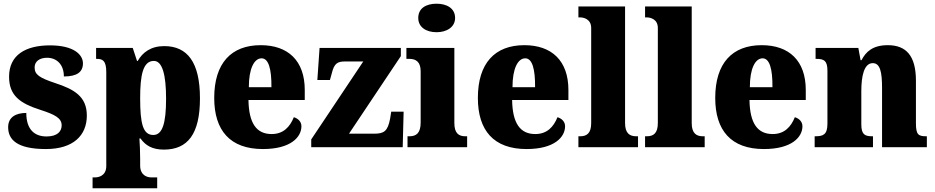

<svg xmlns="http://www.w3.org/2000/svg" viewBox="-20 -795 5049 1037"><path d="M228 10C375 10 449 -63 449 -171C449 -274 380 -313 279 -346C192 -375 167 -392 167 -431C167 -465 196 -483 234 -483C285 -483 325 -448 325 -382C396 -382 428 -406 428 -453C428 -500 378 -550 250 -550C117 -550 29 -497 29 -381C29 -280 86 -237 200 -201C277 -176 313 -157 313 -118C313 -86 291 -58 231 -58C167 -58 122 -95 122 -185C68 -185 24 -164 24 -108C24 -42 70 10 228 10Z M480 222H829V163H795C779 163 737 155 737 99V63C737 22 735 -14 733 -47H739C766 -9 803 13 865 13C994 13 1060 -71 1060 -264C1060 -459 992 -546 867 -546C795 -546 750 -512 724 -466H720L697 -536H499V-477H503C534 -477 554 -468 554 -405V102C554 156 510 163 495 163H480ZM808 -66C752 -66 737 -127 737 -265C737 -389 752 -466 811 -466C857 -466 877 -391 877 -262C877 -128 857 -66 808 -66Z M1400 10C1551 10 1608 -55 1608 -113C1608 -138 1590 -155 1567 -162C1546 -110 1511 -71 1447 -71C1366 -71 1324 -128 1322 -255H1626V-309C1626 -467 1536 -551 1388 -551C1229 -551 1137 -454 1137 -266C1137 -91 1222 10 1400 10ZM1446 -324H1324C1324 -425 1353 -480 1393 -480C1430 -480 1447 -424 1446 -324Z M1661 0H2155L2160 -192H2093L2087 -154C2074 -86 2054 -73 2001 -73H1865L2145 -492V-536H1706L1694 -363H1762L1772 -399C1785 -454 1804 -463 1844 -463H1942L1661 -42Z M2338 -621C2392 -621 2438 -648 2438 -698C2438 -751 2392 -775 2338 -775C2282 -775 2239 -751 2239 -698C2239 -648 2282 -621 2338 -621ZM2181 0H2503V-59H2493C2458 -59 2434 -75 2434 -130V-536H2175V-477H2192C2226 -477 2252 -461 2252 -410V-133C2252 -76 2228 -59 2192 -59H2181Z M2824 10C2975 10 3032 -55 3032 -113C3032 -138 3014 -155 2991 -162C2970 -110 2935 -71 2871 -71C2790 -71 2748 -128 2746 -255H3050V-309C3050 -467 2960 -551 2812 -551C2653 -551 2561 -454 2561 -266C2561 -91 2646 10 2824 10ZM2870 -324H2748C2748 -425 2777 -480 2817 -480C2854 -480 2871 -424 2870 -324Z M3104 0H3426V-59H3416C3381 -59 3356 -75 3356 -130V-760H3104V-701H3114C3129 -701 3173 -694 3173 -644V-130C3173 -75 3149 -59 3114 -59H3104Z M3464 0H3786V-59H3776C3741 -59 3716 -75 3716 -130V-760H3464V-701H3474C3489 -701 3533 -694 3533 -644V-130C3533 -75 3509 -59 3474 -59H3464Z M4106 10C4257 10 4314 -55 4314 -113C4314 -138 4296 -155 4273 -162C4252 -110 4217 -71 4153 -71C4072 -71 4030 -128 4028 -255H4332V-309C4332 -467 4242 -551 4094 -551C3935 -551 3843 -454 3843 -266C3843 -91 3928 10 4106 10ZM4152 -324H4030C4030 -425 4059 -480 4099 -480C4136 -480 4153 -424 4152 -324Z M4380 0H4695V-59H4691C4650 -59 4632 -69 4632 -124V-303C4632 -382 4646 -454 4694 -454C4734 -454 4744 -405 4744 -320V0H4986V-59H4982C4940 -59 4927 -68 4927 -129V-359C4927 -493 4875 -551 4775 -551C4692 -551 4656 -514 4633 -470H4628L4616 -536H4385V-477H4389C4430 -477 4449 -468 4449 -413V-127C4449 -68 4426 -59 4384 -59H4380Z"/></svg>

Font: Noto Serif Ethiopic SemiCondensed Black
Style: Regular
Weight: 900
Width: 4
Designer: Monotype Design Team
Foundry: Monotype Imaging Inc.
Version: Version 2.102